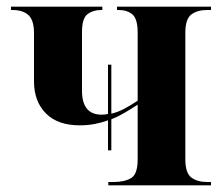

<svg xmlns="http://www.w3.org/2000/svg" viewBox="-20 -556 669 576"><path d="M305 0V-10H321Q353 -10 373 -21.5Q393 -33 393 -78V-242Q373 -229 353.5 -217.5Q334 -206 314 -198V-105H304V-195Q285 -188 264 -184Q243 -180 219 -180Q153 -180 117.5 -216Q82 -252 82 -312V-457Q82 -495 65.5 -510.5Q49 -526 17 -526H13V-536H287V-526H283Q259 -526 242.5 -513.5Q226 -501 226 -460V-284Q226 -212 285 -212Q295 -212 304 -214V-362H314V-215Q332 -219 350.5 -228.5Q369 -238 393 -254V-458Q393 -499 377.5 -512.5Q362 -526 336 -526H331V-536H613V-526H601Q572 -526 554 -512.5Q536 -499 536 -458V-78Q536 -37 554 -23.5Q572 -10 602 -10H613V0Z"/></svg>

Font: Noto Serif Display SemiCondensed
Style: Bold
Weight: 700
Width: 4
Designer: Monotype Design Team
Foundry: Monotype Imaging Inc.
Version: Version 2.009